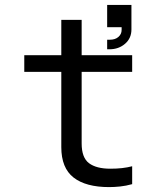

<svg xmlns="http://www.w3.org/2000/svg" viewBox="-20 -749 658 783"><path d="M313 -524H519V-456H313V-164Q313 -106 343 -83.5Q373 -61 430 -61Q456 -61 478 -63.5Q500 -66 519 -71V2Q494 9 470 11.5Q446 14 425 14Q330 14 280 -25Q230 -64 230 -149V-456H79V-524H230V-668H313ZM417 -638V-729H516V-629Q516 -593 490 -570.5Q464 -548 426 -548H417V-587H428Q450 -587 463 -598.5Q476 -610 476 -627V-638Z"/></svg>

Font: Fragment Mono
Style: Regular
Weight: 400
Monospace: yes
Designer: Wei Huang based on Nimbus Sans by URW Studio, based on Helvetica by Max Miedinger.
Foundry: Wei Huang
Version: Version 1.021; ttfautohint (v1.8.4.7-5d5b)